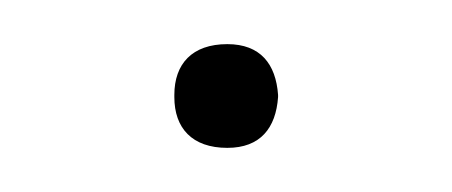

<svg xmlns="http://www.w3.org/2000/svg" viewBox="-20 -294 205 87"><path d="M59 -251V-250C59 -236 67 -227 83 -227C98 -227 105 -236 106 -250V-251C105 -265 98 -274 83 -274C67 -274 59 -265 59 -251Z"/></svg>

Font: LT Wave Text Thin
Style: Regular
Weight: 100
Designer: Daniel Lyons
Version: Version 2.5 (Glyphs App)